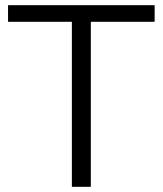

<svg xmlns="http://www.w3.org/2000/svg" viewBox="-20 -720 628 740"><path d="M257 0V-636H11V-700H576V-636H330V0Z"/></svg>

Font: Montserrat
Style: Regular
Weight: 400
Designer: Julieta Ulanovsky
Foundry: Julieta Ulanovsky
Version: Version 9.000; ttfautohint (v1.8.4.7-5d5b)